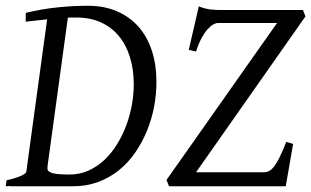

<svg xmlns="http://www.w3.org/2000/svg" viewBox="-20 -650 1086 670"><path d="M246.1 -588.9Q238.8 -588.9 231.4 -588.9Q224.1 -588.9 216.8 -588.4L145.5 -67.4L146 -67.9Q144.5 -60.5 147.2 -55.7Q149.9 -50.8 158.7 -47.4Q167.5 -43.9 182.9 -42.5Q198.2 -41 222.2 -41Q258.3 -41 288.8 -54.7Q319.3 -68.4 344.2 -91.8Q369.1 -115.2 388.4 -146.5Q407.7 -177.7 420.7 -212.6Q433.6 -247.6 440.2 -284.2Q446.8 -320.8 446.8 -355Q446.8 -407.2 433.6 -450.2Q420.4 -493.2 395 -523.9Q369.6 -554.7 332.3 -571.8Q294.9 -588.9 246.1 -588.9ZM525.9 -363.8Q525.9 -320.8 517.6 -277.1Q509.3 -233.4 492.7 -193.1Q476.1 -152.8 451.7 -117.4Q427.2 -82 394.8 -55.9Q362.3 -29.8 322.3 -14.9Q282.2 0 234.9 0H14.2L16.6 -1L0 0L2.9 -21Q33.7 -27.8 52.2 -35.9Q70.8 -43.9 71.8 -50.8L144.5 -582.5Q126.5 -580.6 107.9 -578.6Q89.4 -576.7 69.8 -574.2V-605Q126 -618.7 180.9 -624.3Q235.8 -629.9 286.1 -629.9Q343.3 -629.9 387.7 -610.8Q432.1 -591.8 462.9 -557.1Q493.7 -522.5 509.8 -473.4Q525.9 -424.3 525.9 -363.8ZM664.1 -48.8H900.9Q910.6 -48.8 919.4 -53.5Q928.2 -58.1 937.3 -70.1Q946.3 -82 956.3 -102.5Q966.3 -123 979 -154.8L1002.9 -147.9Q1000 -131.8 996.6 -112.1Q993.2 -92.3 989.7 -72Q986.3 -51.8 982.9 -33Q979.5 -14.2 977.1 0H569.8L561 -22L946.8 -569.8H740.7Q733.4 -569.8 723.9 -564.5Q714.4 -559.1 703.9 -547.4Q693.4 -535.6 683.1 -516.6Q672.9 -497.6 664.1 -470.2L638.7 -476.1L673.8 -627.9Q685.5 -623 695.3 -620.6Q705.1 -618.2 714.8 -616.9Q724.6 -615.7 734.9 -615.5Q745.1 -615.2 757.8 -615.2H1037.1L1045.9 -592.8Z"/></svg>

Font: Gentium
Style: Italic
Weight: 400
Italic angle: -7°
Designer: J. Victor Gaultney
Version: Version 1.02; 2005; OFL release